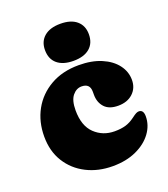

<svg xmlns="http://www.w3.org/2000/svg" viewBox="-130 -779 773 884"><g transform="rotate(-20 257.0 -337.5)"><path d="M489.5 -331.5Q489.5 -291.5 462.2 -266.2Q435 -241 390 -241Q345.5 -241 323.5 -265.2Q301.5 -289.5 301.5 -327V-342Q301.5 -382.5 260.5 -382.5Q235 -382.5 216.2 -359.5Q197.5 -336.5 197.5 -288Q197.5 -212 237.2 -174Q277 -136 334.5 -136Q366 -136 388.8 -142.8Q411.5 -149.5 433.5 -166Q448 -177 455.5 -180.8Q463 -184.5 470 -184.5Q492 -183.5 492 -152Q492 -108.5 464.5 -71Q437 -33.5 387.5 -10.8Q338 12 271.5 12Q200.5 12 143.5 -17Q86.5 -46 53.5 -99Q20.5 -152 20.5 -224Q20.5 -296.5 52.2 -354Q84 -411.5 142.8 -445.2Q201.5 -479 281.5 -479Q345.5 -479 392.2 -459Q439 -439 464.2 -405.5Q489.5 -372 489.5 -331.5ZM267.5 -505.5Q216.5 -505.5 188.2 -529.2Q160 -553 160 -597Q160 -639 188.2 -663Q216.5 -687 267.5 -687Q319 -687 347 -663Q375 -639 375 -597Q375 -553.5 347 -529.5Q319 -505.5 267.5 -505.5Z"/></g></svg>

Font: Fraunces 72pt SuperSoft Black
Style: Regular
Weight: 900
Version: Version 1.000;[0bf87f6ff]